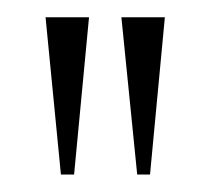

<svg xmlns="http://www.w3.org/2000/svg" viewBox="-20 -719 241 220"><path d="M49.8 -519 32.2 -699.2H82L64.9 -519ZM137.2 -519 119.1 -699.2H168.9L151.9 -519Z"/></svg>

Font: Moniqa Narrow Heading
Style: Regular
Weight: 400
Width: 4
Designer: Rajesh Rajput
Foundry: Rajesh Rajput
Version: Version 1.000